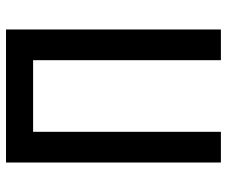

<svg xmlns="http://www.w3.org/2000/svg" viewBox="-78 -676 754 638"><g transform="rotate(-90 299.0 -357.0)"><path d="M78 0V-714H520V0H418V-624H180V0Z"/></g></svg>

Font: Noto Sans Condensed Medium
Style: Regular
Weight: 500
Width: 3
Designer: Monotype Design Team
Foundry: Monotype Imaging Inc.
Version: Version 2.013; ttfautohint (v1.8.4.7-5d5b)